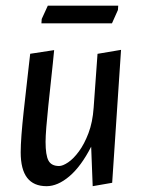

<svg xmlns="http://www.w3.org/2000/svg" viewBox="-20 -635 493 667"><path d="M302 11.8 296.7 -125.4Q261.7 -57.1 221.1 -22.6Q180.5 11.8 141.8 11.8Q96.9 11.8 74.4 -17.3Q51.9 -46.5 51.9 -105.8Q51.9 -129.8 54.6 -166.5Q57.4 -203.1 62 -245.3Q66.6 -287.5 71.3 -328.4Q75.9 -369.2 79.5 -401.2Q83.2 -433.2 84.9 -448.2L168.1 -460.9Q166.8 -446.9 163.6 -415.5Q160.3 -384.2 156.1 -344.9Q151.8 -305.7 147.7 -266Q143.5 -226.3 140.9 -193.3Q138.3 -160.3 138.3 -142.3Q138.3 -95.9 148.4 -77.1Q158.5 -58.3 185.2 -58.3Q197.9 -58.3 216.8 -71Q235.7 -83.8 254.3 -109.2Q273 -134.5 287.4 -172.5Q301.8 -210.4 305.3 -260.7L318.8 -448L400.5 -461.8L369.7 0ZM123.9 -554 124.9 -569 146.1 -615.3H390.7L389.7 -600.3L369 -554Z"/></svg>

Font: Ancizar Sans Thin
Style: Italic
Weight: 100
Italic angle: -4°
Designer: Cesar Puertas, Viviana Monsalve, Julian Moncada, Julian Prieto, Jose Castro, Mariel Hernandez, Felipe Aragon, Sara Alarc
Version: Version 8.100